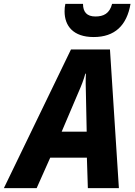

<svg xmlns="http://www.w3.org/2000/svg" viewBox="-80 -970 695 990"><path d="M403 -779C512 -779 574 -839 593 -950H498C485 -900 454 -885 412 -885C368 -885 348 -908 348 -950H257C254 -938 253 -925 253 -911C253 -837 297 -779 403 -779ZM-60 0H109L179 -157H368L373 0H533L487 -715H286ZM238 -291 324 -493C339 -527 351 -557 360 -590H363C361 -555 362 -522 363 -487L367 -291Z"/></svg>

Font: Noto Sans SemiCondensed ExtraBold
Style: Italic
Weight: 800
Width: 4
Italic angle: -12°
Designer: Monotype Design Team
Foundry: Monotype Imaging Inc.
Version: Version 2.013